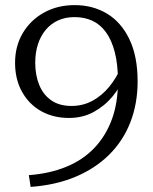

<svg xmlns="http://www.w3.org/2000/svg" viewBox="-20 -639 600 752"><path d="M93 47 100 93Q198 86 275.5 53.5Q353 21 407.5 -33Q462 -87 490.5 -160Q519 -233 519 -320Q519 -419 486.5 -486Q454 -553 398.5 -586Q343 -619 272 -619Q205 -619 152 -589.5Q99 -560 69 -509Q39 -458 39 -393Q39 -328 66.5 -279Q94 -230 141.5 -203.5Q189 -177 250 -177Q304 -177 347 -200.5Q390 -224 421 -261.5Q452 -299 467 -341L456 -380Q437 -335 408.5 -300Q380 -265 342.5 -244.5Q305 -224 260 -224Q213 -224 181.5 -245.5Q150 -267 134 -305.5Q118 -344 118 -393Q118 -433 128.5 -465.5Q139 -498 159 -522Q179 -546 207.5 -559Q236 -572 272 -572Q310 -572 341 -558Q372 -544 394.5 -513.5Q417 -483 429.5 -435Q442 -387 442 -320Q442 -236 418 -171Q394 -106 349 -59Q304 -12 239 14.5Q174 41 93 47Z"/></svg>

Font: Roboto Serif 36pt Light
Style: Regular
Weight: 300
Designer: Greg Gazdowicz
Foundry: Commercial Type
Version: Version 1.008